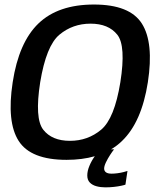

<svg xmlns="http://www.w3.org/2000/svg" viewBox="-20 -701 710 848"><path d="M274 5Q343 5 398.5 -11Q398 -10.5 398 -10Q384 9.5 374.8 31.8Q365.5 54 365.5 74Q365.5 93.5 376.5 105Q387.5 116.5 405.8 121.5Q424 126.5 445 126.5Q464.5 126.5 482.8 124.5Q501 122.5 515 119.5Q529 116.5 534 114.5L543 54Q537.5 56 525.8 59Q514 62 500 64Q486 66 473 66Q456 66 448 60Q440 54 440 43.5Q440 32.5 448 15.8Q456 -1 466.5 -17Q477 -33 484 -41.5H470.5Q497 -57 519 -78.5Q605.5 -161.5 633 -337.5Q660 -513 606.5 -597Q553 -681 395 -681Q237 -681 150 -597.5Q63 -514 36 -337.5Q9 -162 62.5 -78.5Q116 5 274 5ZM289 -79Q209.5 -79 171 -128.2Q132.5 -177.5 157.5 -337.5Q184 -499 242.5 -547.8Q301 -596.5 380 -596.5Q459 -596.5 498 -547.8Q537 -499 511.5 -337.5Q485.5 -177.5 426.8 -128.2Q368 -79 289 -79Z"/></svg>

Font: Anybody Thin Medium
Style: Italic
Weight: 500
Italic angle: -10°
Version: Version 1.113;gftools[0.9.25]